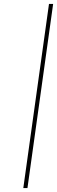

<svg xmlns="http://www.w3.org/2000/svg" viewBox="-20 -720 289 972"><path d="M98 232H119L249 -700H228Z"/></svg>

Font: Josefin Slab Thin ExtraLight
Style: Italic
Weight: 250
Italic angle: -12°
Version: Version 2.000